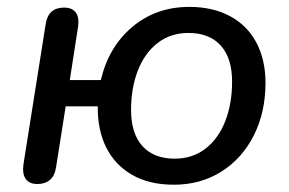

<svg xmlns="http://www.w3.org/2000/svg" viewBox="-20 -516 823 546"><path d="M258 -213.6H166.8L139.4 -40.3Q135.9 -16.5 122.2 -4.6Q108.6 7.3 86.3 7.3Q63.1 7.3 53 -7.4Q42.9 -22 46.7 -48.7L110 -448.1Q117.3 -494.4 162.4 -494.4Q185.6 -494.4 195.7 -480.2Q205.8 -466.1 202 -439.7L178.5 -288.4H266.8Q288.8 -382.7 356.3 -439.5Q423.7 -496.4 518.5 -496.4Q585 -496.4 634 -470.1Q683 -443.9 709 -395Q735 -346.1 735 -280.2Q735 -196.9 701.8 -131Q668.6 -65.1 609.4 -27.9Q550.2 9.3 474.2 9.3Q405 9.3 356 -18.6Q307.1 -46.5 282.1 -96.6Q257.1 -146.7 258 -213.6ZM640 -283.5Q640 -351.1 607.5 -386.7Q575.1 -422.3 515.8 -422.3Q465.1 -422.3 428.1 -393.6Q391.2 -365 371.9 -315.1Q352.7 -265.2 352.7 -203.6Q352.7 -136 385.2 -100.4Q417.6 -64.8 476.9 -64.8Q527.6 -64.8 564.6 -93.5Q601.5 -122.2 620.8 -172Q640 -221.9 640 -283.5Z"/></svg>

Font: SN Pro Thin
Style: Italic
Weight: 200
Italic angle: -9°
Designer: Tobias Whetton
Foundry: Supernotes
Version: Version 1.003;Glyphs 3.3 (3324)